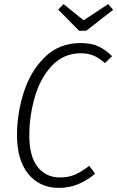

<svg xmlns="http://www.w3.org/2000/svg" viewBox="-20 -906 572 937"><path d="M527 -632 492 -598Q464 -623 437 -634.5Q410 -646 375 -646Q289 -646 232 -584Q175 -522 149 -429.5Q123 -337 123 -245Q123 -143 163.5 -91.5Q204 -40 272 -40Q315 -40 347.5 -54.5Q380 -69 416 -97L444 -58Q362 11 268 11Q174 11 118.5 -56.5Q63 -124 63 -247Q63 -352 96 -455.5Q129 -559 199 -627.5Q269 -696 374 -696Q424 -696 459.5 -680Q495 -664 527 -632ZM508 -886 532 -858 401 -756H366L264 -859L290 -886L388 -807Z"/></svg>

Font: Fira Sans Condensed Light
Style: Italic
Weight: 300
Width: 3
Italic angle: -8°
Designer: Carrois Corporate & Edenspiekermann AG
Foundry: Carrois Corporate GbR & Edenspiekermann AG
Version: Version 4.203